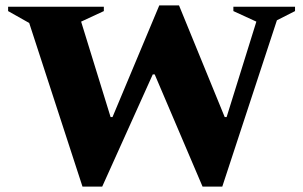

<svg xmlns="http://www.w3.org/2000/svg" viewBox="-20 -685 1121 710"><path d="M285 5 88 -600 10 -644V-660H364V-644L280 -605L389 -252H396L569 -665H642L811 -252H818L928 -605L843 -644V-660H1071V-644L1004 -610L802 5H729L552 -410H545L358 5Z"/></svg>

Font: Spectral ExtraBold
Style: Regular
Weight: 800
Designer: Jean-Baptiste Levee
Foundry: Production Type
Version: Version 2.001